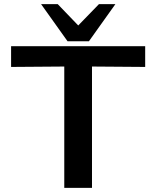

<svg xmlns="http://www.w3.org/2000/svg" viewBox="-20 -915 771 935"><path d="M180 -895H261L361 -791L462 -895H542L413 -714H309ZM34 -589V-690H687V-589L428 -591V0H293V-591Z"/></svg>

Font: Coval
Style: Bold
Weight: 700
Foundry: Context Ltd
Version: Version 001.000